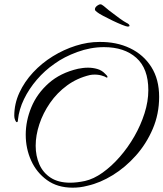

<svg xmlns="http://www.w3.org/2000/svg" viewBox="-20 -796 756 888"><path d="M316 72Q246 72 197.5 37Q149 2 124 -53.5Q99 -109 99 -173Q99 -237 125 -300Q151 -363 205 -411Q259 -459 341 -478Q352 -480 363 -481.5Q374 -483 387 -483Q409 -483 430 -477Q451 -471 466 -455Q477 -445 477 -441Q477 -437 475 -437Q472 -437 467.5 -440Q463 -443 458 -444Q440 -451 418 -451Q412 -451 406.5 -450.5Q401 -450 396 -449Q337 -435 290.5 -401Q244 -367 211.5 -320Q179 -273 162 -221.5Q145 -170 145 -122Q145 -75 162 -36Q179 3 214.5 26Q250 49 305 49Q320 49 337 47Q354 45 373 41Q413 32 454.5 2.5Q496 -27 534 -70.5Q572 -114 601.5 -165.5Q631 -217 648.5 -272Q666 -327 666 -379Q666 -479 610.5 -528.5Q555 -578 461 -578Q399 -578 337.5 -555.5Q276 -533 232 -501Q187 -470 150.5 -427.5Q114 -385 91 -337.5Q68 -290 63 -242Q63 -231 58 -231Q54 -231 50 -240.5Q46 -250 46 -260Q46 -316 69.5 -367Q93 -418 133 -461Q173 -504 224 -535.5Q275 -567 330.5 -584.5Q386 -602 439 -602Q519 -603 581.5 -573Q644 -543 680 -486Q716 -429 716 -348Q716 -269 686.5 -200Q657 -131 608.5 -76.5Q560 -22 501.5 14Q443 50 385 63Q366 68 349.5 70Q333 72 316 72ZM571 -673Q565 -673 545 -681Q525 -689 501 -700.5Q477 -712 456.5 -723Q436 -734 429 -740Q425 -743 422 -746Q419 -749 419 -753Q419 -762 430 -770Q438 -776 445 -776Q450 -776 460 -768Q470 -760 484 -748Q511 -727 532.5 -711.5Q554 -696 564 -691Q579 -684 579 -677Q579 -673 571 -673Z"/></svg>

Font: Allura
Style: Regular
Weight: 400
Designer: Robert E. Leuschke
Foundry: Robert E. Leuschke
Version: Version 1.110